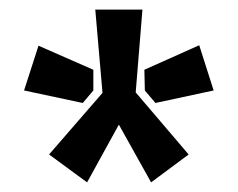

<svg xmlns="http://www.w3.org/2000/svg" viewBox="-20 -712 494 399"><path d="M276 -692H178L193 -519L82 -391L161 -333L227 -453L294 -333L372 -391L262 -520ZM394 -618 280 -567 281 -524 303 -498 424 -524ZM60 -617 30 -524 152 -498 174 -524V-567Z"/></svg>

Font: Exo 2 Extra Bold
Style: Regular
Weight: 800
Designer: Natanael Gama
Version: Version 1.001;PS 001.001;hotconv 1.0.88;makeotf.lib2.5.64775